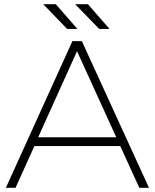

<svg xmlns="http://www.w3.org/2000/svg" viewBox="-20 -895 738 915"><path d="M644 0H690L370 -699H325L8 0H54L144 -199H553ZM162 -241 347 -651 534 -241ZM186 -875 300 -757H349L246 -875ZM338 -875 453 -757H502L399 -875Z"/></svg>

Font: Montserrat Custom ExtraLight
Style: Regular
Weight: 300
Designer: Julieta Ulanovsky
Foundry: Julieta Ulanovsky
Version: Version 7.200